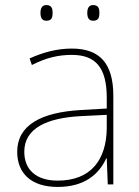

<svg xmlns="http://www.w3.org/2000/svg" viewBox="-20 -729 551 759"><path d="M140 -678C140 -661 145 -647 163 -647C185 -647 188 -661 188 -678C188 -694 185 -709 163 -709C145 -709 140 -694 140 -678ZM325 -678C325 -661 330 -647 348 -647C370 -647 373 -661 373 -678C373 -694 370 -709 348 -709C330 -709 325 -694 325 -678ZM264 -537C205 -537 150 -522 97 -498L106 -472C163 -501 211 -512 264 -512C357 -512 402 -463 402 -343V-300L299 -294C142 -285 48 -234 48 -129C48 -45 102 10 208 10C316 10 372 -42 400 -103H402L406 0H428V-350C428 -480 373 -537 264 -537ZM301 -270 402 -275V-220C400 -99 341 -15 208 -15C123 -15 76 -58 76 -129C76 -222 165 -263 301 -270Z"/></svg>

Font: Noto Sans Arabic UI Th
Style: Regular
Weight: 100
Designer: Monotype Design Team, Nadine Chahine and Nizar Qandah
Foundry: Monotype Imaging Inc.
Version: Version 2.010